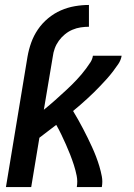

<svg xmlns="http://www.w3.org/2000/svg" viewBox="-20 -755 540 775"><path d="M4 0 91 -526Q96 -555 106 -583Q116 -611 133 -636Q150 -661 174 -681Q198 -701 225.5 -713Q253 -725 282 -730Q311 -735 339 -735V-647Q323 -647 306 -644.5Q289 -642 272.5 -635Q256 -628 242 -616.5Q228 -605 217.5 -590.5Q207 -576 201 -559.5Q195 -543 193 -526L157 -312Q169 -322 180.5 -331.5Q192 -341 203 -351Q214 -361 225 -371Q236 -381 247 -391Q258 -401 268.5 -411.5Q279 -422 289.5 -433Q300 -444 309.5 -455.5Q319 -467 328 -479Q337 -491 345 -503.5Q353 -516 355 -530H471Q468 -512 457.5 -496.5Q447 -481 435.5 -466Q424 -451 411.5 -437Q399 -423 386 -409.5Q373 -396 359.5 -382.5Q346 -369 332 -356.5Q318 -344 304 -331.5Q290 -319 275 -307Q286 -289 296 -271Q306 -253 315.5 -235Q325 -217 334 -198.5Q343 -180 351.5 -161.5Q360 -143 367.5 -123.5Q375 -104 381 -84Q387 -64 391 -43Q395 -22 391 0H290Q294 -23 289.5 -45.5Q285 -68 278 -89.5Q271 -111 263 -131.5Q255 -152 246 -172Q237 -192 227.5 -212Q218 -232 207 -251Q190 -238 173 -225Q156 -212 139 -199L106 0Z"/></svg>

Font: Iosevka Curly Semibold Oblique
Style: Regular
Weight: 600
Italic angle: -9°
Monospace: yes
Designer: Belleve Invis
Foundry: Belleve Invis
Version: Version 11.1.0; ttfautohint (v1.8.3)